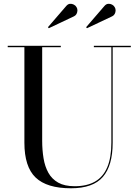

<svg xmlns="http://www.w3.org/2000/svg" viewBox="-20 -996 746 1031"><path d="M682.5 -750V-742.5H585V-230Q585 -106.5 532.2 -45.8Q479.5 15 361 15Q231.5 15 171.2 -42.8Q111 -100.5 111 -230V-742.5H21.5V-750H306.5V-742.5H206.5V-240Q206.5 -190.5 213.8 -146.2Q221 -102 239.8 -68.2Q258.5 -34.5 292.8 -15.2Q327 4 381 4Q446.5 4 490.2 -21Q534 -46 556 -98Q578 -150 578 -230V-742.5H484V-750ZM242 -844.5 237.5 -850 335 -963Q344.5 -974.5 355.5 -975.5Q366.5 -976.5 376.5 -971.2Q386.5 -966 391 -957.5Q396 -949.5 395.8 -939.5Q395.5 -929.5 390.8 -921Q386 -912.5 377.5 -908.5ZM447 -844.5 442.5 -850 540 -963Q549.5 -974.5 560.8 -975.5Q572 -976.5 581.8 -971.2Q591.5 -966 596 -957.5Q601 -949.5 600.8 -939.5Q600.5 -929.5 595.8 -921Q591 -912.5 582.5 -908.5Z"/></svg>

Font: Bodoni Moda 28pt
Style: Regular
Weight: 400
Designer: Owen Earl
Foundry: indestructible type
Version: Version 2.005